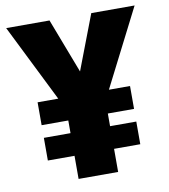

<svg xmlns="http://www.w3.org/2000/svg" viewBox="-81 -783 747 851"><g transform="rotate(-10 293.0 -357.0)"><path d="M293 -468 387 -714H582L405 -366H500V-263H382V-206H500V-104H382V0H204V-104H84V-206H204V-263H84V-366H177L4 -714H199Z"/></g></svg>

Font: Noto Sans Armenian Black
Style: Regular
Weight: 900
Version: Version 2.007